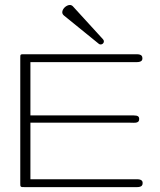

<svg xmlns="http://www.w3.org/2000/svg" viewBox="-20 -766 655 786"><path d="M564 -17.1Q564 -9.8 561 -6.3Q558.1 -2.9 553 -1.5Q547.9 0 541.5 0Q535.2 0 527.8 0H82Q74.7 0 71 -0.2Q67.4 -0.5 65.4 -2.2Q63.5 -3.9 63.2 -7.3Q63 -10.7 63 -17.1V-525.9Q63 -533.2 63.2 -536.9Q63.5 -540.5 64.9 -542Q66.4 -543.5 70.1 -543.7Q73.7 -543.9 81.1 -543.9H526.9Q534.2 -543.9 540.5 -543.9Q546.9 -543.9 552 -542.5Q557.1 -541 560.1 -537.6Q563 -534.2 563 -526.9Q563 -521 560.1 -517.8Q557.1 -514.6 552 -513.2Q546.9 -511.7 540.5 -511.7Q534.2 -511.7 526.9 -511.7H104.5V-293.5H513.7Q521 -293.5 527.3 -293.5Q533.7 -293.5 538.8 -292.5Q543.9 -291.5 546.9 -288.3Q549.8 -285.2 549.8 -279.3Q549.8 -272 546.9 -268.8Q543.9 -265.6 538.8 -264.4Q533.7 -263.2 527.3 -263.4Q521 -263.7 513.7 -263.7H104.5V-32.2H527.8Q535.2 -32.2 541.5 -32.2Q547.9 -32.2 553 -30.8Q558.1 -29.3 561 -26.1Q564 -22.9 564 -17.1ZM401.4 -605.5Q405.3 -601.6 405.3 -596.7Q405.3 -591.3 401.4 -587.6Q397.5 -584 392.1 -584Q387.7 -584 384.8 -586.4L242.2 -702.1Q234.9 -708 234.9 -715.8Q234.9 -721.2 237.8 -726.6Q240.7 -731.9 245.1 -736.1Q249.5 -740.2 255.1 -742.9Q260.7 -745.6 266.1 -745.6Q272.9 -745.6 278.3 -740.2Z"/></svg>

Font: Gruppo
Style: Regular
Weight: 400
Foundry: Vernon Adams
Version: Version 1.000